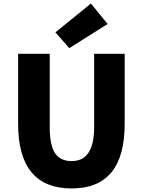

<svg xmlns="http://www.w3.org/2000/svg" viewBox="-20 -1047 803 1081"><path d="M82 -350V-744H260V-331Q260 -228 291 -183Q321 -140 384 -140Q510 -140 510 -331V-744H682V-350Q682 14 384 14Q82 14 82 -350ZM292 -865 492 -1027 586 -912 370 -776Z"/></svg>

Font: KaiGen Gothic KR Heavy
Style: Heavy
Weight: 900
Designer: Ryoko NISHIZUKA  (kana & ideographs); Paul D. Hunt (Latin, Greek & Cyrillic); Wenlong ZHANG  (bopomofo); Sandoll Communi
Foundry: Adobe Systems Incorporated
Version: Version 1.002 March 28, 2018